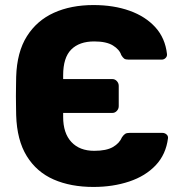

<svg xmlns="http://www.w3.org/2000/svg" viewBox="-20 -730 728 760"><path d="M350 10Q260 10 192.5 -19.5Q125 -49 86 -112Q47 -175 44 -274Q44 -284 43.5 -304.5Q43 -325 43 -349.5Q43 -374 43.5 -395Q44 -416 44 -426Q47 -524 86.5 -586.5Q126 -649 193.5 -679.5Q261 -710 350 -710Q430 -710 493 -687.5Q556 -665 595 -622Q634 -579 641 -516Q642 -507 635.5 -500.5Q629 -494 620 -494H489Q477 -494 471.5 -498Q466 -502 460 -512Q453 -534 427 -550Q401 -566 353 -566Q294 -566 262 -534Q230 -502 230 -432V-417H425Q435 -417 442.5 -409Q450 -401 450 -390V-310Q450 -299 442.5 -291Q435 -283 425 -283H230V-267Q230 -203 262.5 -168Q295 -133 353 -133Q401 -133 427 -148Q453 -163 463 -187Q470 -197 476 -200.5Q482 -204 493 -204H623Q632 -204 639 -198Q646 -192 645 -183Q637 -119 596.5 -76Q556 -33 491.5 -11.5Q427 10 350 10Z"/></svg>

Font: Rubik
Style: Bold
Weight: 700
Designer: Hubert and Fischer
Foundry: Hubert and Fischer
Version: Version 2.300;gftools[0.9.30]